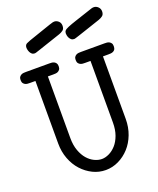

<svg xmlns="http://www.w3.org/2000/svg" viewBox="-150 -898 824 999"><g transform="rotate(-20 262.5 -398.0)"><path d="M308 -727Q308 -737 313 -743Q318 -749 334.5 -756Q351 -763 383 -773.5Q415 -784 469 -802Q474 -804 479.5 -805.5Q485 -807 491 -807Q504 -807 514.5 -797Q525 -787 525 -772Q525 -755 515 -747.5Q505 -740 493 -736Q442 -719 412.5 -709Q383 -699 367.5 -694Q352 -689 347 -687.5Q342 -686 340 -686Q330 -686 324 -691Q318 -696 314.5 -702.5Q311 -709 309.5 -716Q308 -723 308 -727ZM90 -727Q90 -744 101.5 -749.5Q113 -755 122 -758Q175 -776 203.5 -786Q232 -796 246 -800.5Q260 -805 264 -806Q268 -807 272 -807Q285 -807 295.5 -797.5Q306 -788 306 -772Q306 -755 296 -747.5Q286 -740 274 -736Q223 -719 193.5 -709Q164 -699 149 -694Q134 -689 129 -687.5Q124 -686 122 -686Q112 -686 106 -691Q100 -696 96.5 -703Q93 -710 91.5 -717Q90 -724 90 -727ZM4 -581Q4 -592 8.5 -598Q13 -604 19 -607Q25 -610 32 -610.5Q39 -611 45 -611H174Q180 -611 187 -610.5Q194 -610 200 -607Q206 -604 210.5 -598Q215 -592 215 -581Q215 -569 210.5 -563Q206 -557 200 -554Q194 -551 187 -550.5Q180 -550 174 -550H144V-209Q144 -169 155 -139Q166 -109 183 -89.5Q200 -70 221 -60Q242 -50 262 -50Q281 -50 302 -60Q323 -70 340.5 -89.5Q358 -109 369 -139Q380 -169 380 -209V-550H350Q344 -550 337 -550.5Q330 -551 324 -554Q318 -557 313.5 -563Q309 -569 309 -581Q309 -592 313.5 -598Q318 -604 324 -607Q330 -610 337 -610.5Q344 -611 350 -611H479Q485 -611 492 -610.5Q499 -610 505 -607Q511 -604 515.5 -598Q520 -592 520 -581Q520 -569 516 -563Q512 -557 505.5 -554Q499 -551 492 -550.5Q485 -550 479 -550H449V-204Q449 -158 434 -118.5Q419 -79 393 -50.5Q367 -22 333 -5.5Q299 11 262 11Q224 11 190.5 -5.5Q157 -22 131 -50.5Q105 -79 90 -118.5Q75 -158 75 -204V-550H45Q39 -550 32 -550.5Q25 -551 19 -554Q13 -557 8.5 -563Q4 -569 4 -581Z"/></g></svg>

Font: CMU Typewriter Custom
Style: Regular
Weight: 500
Monospace: yes
Version: Version 0.7.0